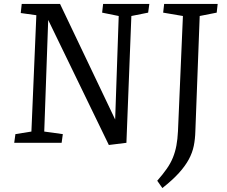

<svg xmlns="http://www.w3.org/2000/svg" viewBox="-20 -723 1151 972"><path d="M563 -118 581 -642 497 -659 502 -703H736L730 -659L645 -642L620 0L531 11L224 -622L204 -57L298 -44L292 0H52L58 -44L139 -57L164 -646L85 -657L90 -703H284ZM906 -642 806 -659 811 -703H1082L1077 -659L991 -642L969 -59Q968 -19 961 15.5Q954 50 936 83.5Q918 117 886 152.5Q854 188 802 229L776 192Q805 159 824.5 131Q844 103 855.5 74.5Q867 46 873 14Q879 -18 881 -59Z"/></svg>

Font: Literata 18pt
Style: Italic
Weight: 400
Italic angle: -2°
Designer: Latin by Veronika Burian and Jose Scaglione. Greek by Irene Vlachou. Cyrillic by Vera Evstafieva
Foundry: TypeTogether
Version: Version 3.103;gftools[0.9.29]